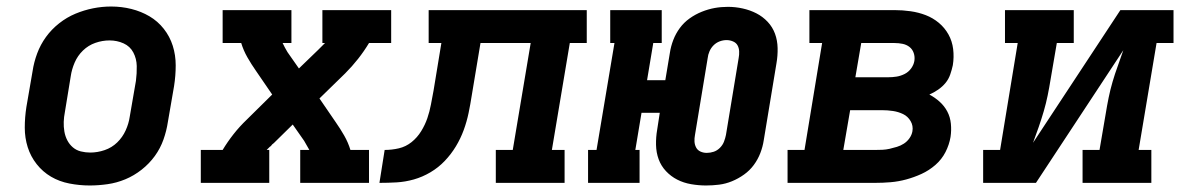

<svg xmlns="http://www.w3.org/2000/svg" viewBox="-20 -561 3640 589"><path d="M255 8Q224 8 193 2Q162 -4 136.5 -19Q111 -34 92.5 -57.5Q74 -81 65 -109.5Q56 -138 56 -169.5Q56 -201 61 -233L80 -343Q84 -370 94 -397Q104 -424 121 -447.5Q138 -471 161.5 -489.5Q185 -508 211.5 -519Q238 -530 265.5 -535.5Q293 -541 321 -541Q353 -541 383 -533.5Q413 -526 438.5 -511Q464 -496 482.5 -472.5Q501 -449 510 -420.5Q519 -392 519 -360.5Q519 -329 514 -297L495 -187Q491 -160 481.5 -133Q472 -106 455 -82.5Q438 -59 414.5 -40.5Q391 -22 364.5 -11Q338 0 310 4Q282 8 255 8ZM257 -93Q279 -93 301 -100.5Q323 -108 339.5 -124Q356 -140 365.5 -161Q375 -182 378 -203L397 -313Q400 -336 399.5 -358.5Q399 -381 389 -400Q379 -419 359 -428Q339 -437 316 -437Q294 -437 272.5 -429.5Q251 -422 234.5 -406Q218 -390 209 -369Q200 -348 197 -327L179 -217Q176 -202 175.5 -187Q175 -172 177.5 -157.5Q180 -143 186.5 -130.5Q193 -118 203.5 -109Q214 -100 228 -96.5Q242 -93 257 -93Z M596 0V-101H663Q678 -126 696.5 -149.5Q715 -173 737 -194L815 -271L765 -344Q751 -364 739 -385Q727 -406 720 -429H663V-530H874V-429H847Q850 -422 854 -415Q858 -408 862 -401L897 -351L956 -408Q958 -410 960 -412Q962 -414 965 -417Q967 -419 967.5 -419.5Q968 -420 969 -421Q970 -422 971 -423Q972 -424 973 -425Q974 -426 975 -427Q976 -428 977 -429H969V-530H1180V-429H1112Q1097 -404 1078.5 -380.5Q1060 -357 1039 -336L960 -259L1010 -186Q1024 -166 1036 -145Q1048 -124 1055 -101H1112V0H901V-101H929Q925 -108 921 -115Q917 -122 913 -129L878 -179L820 -122Q817 -120 815 -118Q813 -116 811 -113Q808 -111 807.5 -110.5Q807 -110 806 -109Q805 -108 804 -107Q803 -106 802 -105Q801 -104 800 -103Q799 -102 798 -101H806V0Z M1144 0 1160 -101Q1182 -101 1203.5 -106Q1225 -111 1242.5 -125Q1260 -139 1272 -158.5Q1284 -178 1291 -198.5Q1298 -219 1302 -240.5Q1306 -262 1310 -283L1334 -429H1295V-530H1780V-429H1728L1673 -101H1712V0H1501V-101H1553L1608 -429H1454L1427 -267Q1423 -241 1417.5 -214.5Q1412 -188 1402.5 -162Q1393 -136 1378.5 -112Q1364 -88 1344.5 -67.5Q1325 -47 1300.5 -32.5Q1276 -18 1249.5 -10.5Q1223 -3 1196.5 -1.5Q1170 0 1144 0Z M2146 8Q2123 8 2100 4Q2077 0 2057.5 -10Q2038 -20 2023 -36Q2008 -52 2000.5 -72.5Q1993 -93 1992.5 -116.5Q1992 -140 1996 -163L2004 -215H1948L1929 -101H1942V0H1784V-101H1810L1865 -429H1852V-530H2010V-429H1984L1965 -315H2021L2035 -399Q2038 -419 2045.5 -438.5Q2053 -458 2065.5 -475Q2078 -492 2095.5 -504.5Q2113 -517 2133 -525Q2153 -533 2172.5 -536.5Q2192 -540 2213 -540Q2236 -540 2258.5 -535Q2281 -530 2300.5 -520Q2320 -510 2335 -494Q2350 -478 2357.5 -457.5Q2365 -437 2365.5 -413.5Q2366 -390 2362 -367L2323 -131Q2320 -111 2312.5 -91.5Q2305 -72 2292.5 -55Q2280 -38 2262.5 -25.5Q2245 -13 2225.5 -5Q2206 3 2186 5.5Q2166 8 2146 8ZM2148 -92Q2159 -92 2169.5 -95.5Q2180 -99 2188.5 -107.5Q2197 -116 2201 -126.5Q2205 -137 2207 -147L2246 -383Q2248 -393 2247.5 -403.5Q2247 -414 2242.5 -422Q2238 -430 2228.5 -434Q2219 -438 2209 -438Q2198 -438 2187.5 -434Q2177 -430 2169 -422Q2161 -414 2156.5 -403.5Q2152 -393 2151 -383L2112 -147Q2110 -137 2110.5 -127Q2111 -117 2115.5 -108.5Q2120 -100 2129 -96Q2138 -92 2148 -92Q2148 -92 2148 -92Q2148 -92 2148 -92Z M2396 0V-101H2448L2502 -429H2463V-530H2724Q2749 -530 2773.5 -526.5Q2798 -523 2820 -514.5Q2842 -506 2860 -491Q2878 -476 2889.5 -455.5Q2901 -435 2904 -410.5Q2907 -386 2903 -361Q2900 -347 2895 -332.5Q2890 -318 2880.5 -306.5Q2871 -295 2858 -286Q2845 -277 2831 -271Q2848 -262 2862.5 -249Q2877 -236 2886 -219Q2895 -202 2897 -181.5Q2899 -161 2896 -141Q2892 -117 2880.5 -94.5Q2869 -72 2849.5 -55Q2830 -38 2807 -27.5Q2784 -17 2760 -10.5Q2736 -4 2712 -2Q2688 0 2664 0ZM2604 -324H2705Q2718 -324 2730.5 -326Q2743 -328 2755 -334Q2767 -340 2775 -351Q2783 -362 2785 -374Q2787 -387 2783 -398.5Q2779 -410 2770 -417Q2761 -424 2749 -426.5Q2737 -429 2724 -429H2622ZM2567 -101H2664Q2676 -101 2687 -101.5Q2698 -102 2709 -104.5Q2720 -107 2731.5 -110.5Q2743 -114 2753 -120.5Q2763 -127 2770 -137Q2777 -147 2779 -158Q2782 -175 2773.5 -189.5Q2765 -204 2750.5 -211Q2736 -218 2719.5 -220.5Q2703 -223 2686 -223H2588Z M2996 0V-101H3048L3102 -429H3063V-530H3274V-429H3222L3203 -318Q3199 -293 3194 -268.5Q3189 -244 3182 -220Q3175 -196 3166.5 -171.5Q3158 -147 3149 -123L3417 -530H3580V-429H3528L3473 -101H3512V0H3301V-101H3353L3372 -212Q3376 -237 3381 -261.5Q3386 -286 3393 -310Q3400 -334 3409 -358.5Q3418 -383 3426 -407L3158 0Z"/></svg>

Font: Iosevka Curly Slab ExObl
Style: Bold
Weight: 700
Width: 7
Italic angle: -9°
Monospace: yes
Designer: Belleve Invis
Foundry: Belleve Invis
Version: Version 11.0.0; ttfautohint (v1.8.3)